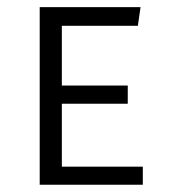

<svg xmlns="http://www.w3.org/2000/svg" viewBox="-20 -509 466 529"><path d="M150.4 -273.4H332V-223.1H150.4V-49.8H373.5V0H89.4V-489.3H367.2L359.9 -438H150.4Z"/></svg>

Font: Amiri Typewriter
Style: Regular
Weight: 400
Monospace: yes
Designer: Khaled Hosny
Version: Version 1.1